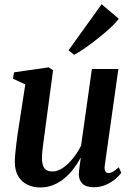

<svg xmlns="http://www.w3.org/2000/svg" viewBox="-20 -856 610 888"><path d="M166 11Q133.5 11 107 -1.8Q80.5 -14.5 64.8 -40.2Q49 -66 48.5 -106.5Q48.5 -122 50.5 -144Q52.5 -166 55.5 -190.8Q58.5 -215.5 62 -239.2Q65.5 -263 68.5 -281.5L97 -465.5L40 -492L45 -521.5L205 -544.5L225.5 -531.5L192.5 -285Q190 -265 186.8 -242.2Q183.5 -219.5 180.8 -197.8Q178 -176 176 -157.8Q174 -139.5 174 -127.5Q174 -104 179.2 -89.8Q184.5 -75.5 195.2 -69.2Q206 -63 223 -63Q247 -63 271.5 -80Q296 -97 317.8 -124.2Q339.5 -151.5 355 -182.5L405 -537H527.5L464.5 -90.5Q462 -73 467 -64.2Q472 -55.5 481.5 -55.5Q490.5 -55.5 502 -61.8Q513.5 -68 529 -82.5L541 -57Q533 -45 514.8 -29.2Q496.5 -13.5 470.8 -1.8Q445 10 414 10Q378 10 361.5 -6.5Q345 -23 344.5 -48.5Q344.5 -52.5 345.2 -61Q346 -69.5 347.5 -80.8Q349 -92 350.5 -103.5Q352 -115 353.5 -124.5L352 -125Q338 -99 319.5 -74.8Q301 -50.5 277.8 -31.2Q254.5 -12 226.8 -0.5Q199 11 166 11ZM297 -623.5 450 -836.5 529.5 -769Q520 -756.5 502.2 -738.8Q484.5 -721 461.2 -701.5Q438 -682 413.2 -663Q388.5 -644 364.8 -628Q341 -612 322.5 -602.5Z"/></svg>

Font: Merriweather 72pt SemiBold
Style: Italic
Weight: 600
Italic angle: -7.8°
Version: Version 2.101